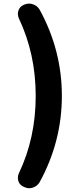

<svg xmlns="http://www.w3.org/2000/svg" viewBox="-20 -842 439 1053"><path d="M197.3 157.2Q184.6 178.7 161.1 186.5Q150.4 190.4 140.6 190.4Q127 190.4 115.2 184.6L110.4 182.6Q88.9 173.8 81.1 152.3Q78.1 142.6 78.1 133.8Q78.1 121.1 83 109.4Q175.8 -84 175.8 -316.4Q175.8 -546.9 83 -742.2Q78.1 -753.9 78.1 -765.6Q78.1 -775.4 81.1 -784.2Q88.9 -806.6 110.4 -815.4L115.2 -817.4Q127 -822.3 140.6 -822.3Q150.4 -822.3 161.1 -818.4Q184.6 -810.5 197.3 -789.1Q319.3 -566.4 319.3 -316.4Q319.3 -65.4 197.3 157.2Z"/></svg>

Font: Gen Jyuu Gothic Heavy
Style: Bold
Weight: 900
Designer: [Source Han Sans]
Ryoko NISHIZUKA  (kana & ideographs); Paul D. Hunt (Latin, Greek & Cyrillic); Wenlong ZHANG  (bopomofo
Version: Version 1.002.20150607